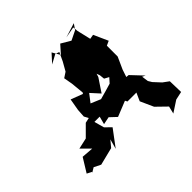

<svg xmlns="http://www.w3.org/2000/svg" viewBox="-239 -1078 1397 1397"><g transform="rotate(-45 459.0 -379.5)"><path d="M690 -825 618 -790 545 -833 490 -771 455 -832 396 -767 466 -805 497 -794 466 -728 428 -661 387 -634 399 -567 409 -466 403 -457 311 -492 295 -400 291 -336 309 -303 269 -294 188 -213 103 -194 169 -128 78 -135 12 -28 54 -6 44 -3 81 -25 133 1 269 -33 310 -82 289 -6 384 -133 339 -177 318 -254H372L356 -193L415 -205L465 -158L584 -206L593 -189H685L657 -127C672 -93 688 -59 703 -25L781 51L767 109L854 52L918 38L915 -75L870 -108L820 -162L803 -190L796 -241L820 -229L735 -319L713 -321L732 -378L774 -471V-582L809 -598L759 -709L724 -703L699 -809L695 -849L608 -833L720 -868ZM609 -330 595 -373C553 -361 512 -348 469 -337L393 -369L440 -430L501 -363L569 -465L584 -514L595 -555L561 -533L586 -466L590 -427L688 -374L647 -433L566 -342Z"/></g></svg>

Font: Hussar Lance
Style: ExBdObl
Weight: 700
Foundry: Cannot Into Space Fonts, PlusOne Fonts
Version: Version 2.270